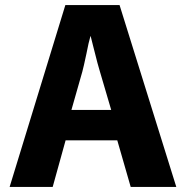

<svg xmlns="http://www.w3.org/2000/svg" viewBox="-20 -710 740 758"><path d="M18 28 238 -690H452L676 28H496L443 -156H239L188 28ZM347 -531 338 -567H337Q330 -544 321 -497Q310 -445 305 -427L262 -276H419L374 -429Q369 -443 347 -531Z"/></svg>

Font: Gmarket Sans TTF Bold
Style: Regular
Weight: 700
Designer: Creative Director : Sungho Lee; Art Director : Kiwoong Choi; Project Manager : Sori Yang, Jongwook Yoon; Font Designer :
Foundry: Sandoll Inc.
Version: Version 1.000;hotconv 1.0.109;makeotfexe 2.5.65596